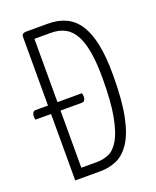

<svg xmlns="http://www.w3.org/2000/svg" viewBox="-148 -779 699 858"><g transform="rotate(-20 201.5 -350.0)"><path d="M60 0V-683Q60 -691 65 -695.5Q70 -700 85 -700H185Q233 -700 269.5 -683Q306 -666 330.5 -629Q355 -592 367.5 -532.5Q380 -473 380 -387Q380 -266 364.5 -190Q349 -114 321 -72.5Q293 -31 257 -15.5Q221 0 180 0ZM105 -44H180Q209 -44 236 -55.5Q263 -67 284 -103Q305 -139 318 -207.5Q331 -276 331 -390Q331 -462 322 -513Q313 -564 295 -596Q277 -628 249 -642.5Q221 -657 183 -657H105ZM-14 -316Q-16 -322 -16 -326.5Q-16 -331 -16 -336Q-15 -345 -11 -350.5Q-7 -356 1 -356H221Q223 -351 223.5 -346Q224 -341 224 -337Q223 -327 219 -321.5Q215 -316 207 -316Z"/></g></svg>

Font: Yanone Kaffeesatz ExtraLight Light
Style: Regular
Weight: 300
Version: Version 2.003